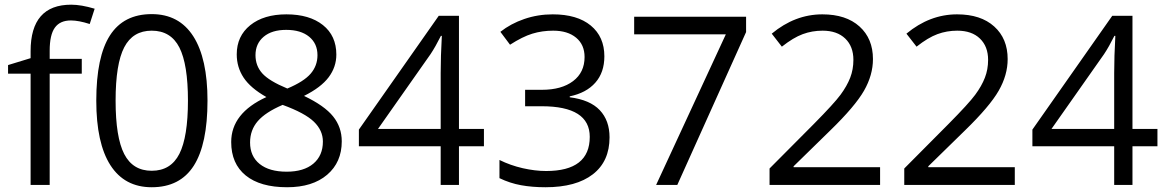

<svg xmlns="http://www.w3.org/2000/svg" viewBox="-20 -785 4953 815"><path d="M327.1 -472.2H190.9V0H109.9V-472.2H14.2V-508.8L109.9 -538.1V-567.9Q109.9 -765.1 282.2 -765.1Q324.7 -765.1 381.8 -748L360.8 -683.1Q314 -698.2 280.8 -698.2Q234.9 -698.2 212.9 -667.7Q190.9 -637.2 190.9 -569.8V-535.2H327.1Z M860.8 -357.9Q860.8 -172.9 802.5 -81.5Q744.1 9.8 624 9.8Q508.8 9.8 448.7 -83.7Q388.7 -177.2 388.7 -357.9Q388.7 -544.4 446.8 -634.8Q504.9 -725.1 624 -725.1Q740.2 -725.1 800.5 -630.9Q860.8 -536.6 860.8 -357.9ZM470.7 -357.9Q470.7 -202.1 507.3 -131.1Q543.9 -60.1 624 -60.1Q705.1 -60.1 741.5 -132.1Q777.8 -204.1 777.8 -357.9Q777.8 -511.7 741.5 -583.3Q705.1 -654.8 624 -654.8Q543.9 -654.8 507.3 -584.2Q470.7 -513.7 470.7 -357.9Z M1195.8 -724.1Q1293.5 -724.1 1350.6 -678.7Q1407.7 -633.3 1407.7 -553.2Q1407.7 -500.5 1375 -457Q1342.3 -413.6 1270.5 -377.9Q1357.4 -336.4 1394 -290.8Q1430.7 -245.1 1430.7 -185.1Q1430.7 -96.2 1368.7 -43.2Q1306.6 9.8 1198.7 9.8Q1084.5 9.8 1022.9 -40.3Q961.4 -90.3 961.4 -182.1Q961.4 -304.7 1110.8 -373Q1043.5 -411.1 1014.2 -455.3Q984.9 -499.5 984.9 -554.2Q984.9 -631.8 1042.2 -678Q1099.6 -724.1 1195.8 -724.1ZM1041.5 -180.2Q1041.5 -121.6 1082.3 -88.9Q1123 -56.2 1196.8 -56.2Q1269.5 -56.2 1310.1 -90.3Q1350.6 -124.5 1350.6 -184.1Q1350.6 -231.4 1312.5 -268.3Q1274.4 -305.2 1179.7 -339.8Q1106.9 -308.6 1074.2 -270.8Q1041.5 -232.9 1041.5 -180.2ZM1194.8 -658.2Q1133.8 -658.2 1099.1 -628.9Q1064.5 -599.6 1064.5 -550.8Q1064.5 -505.9 1093.3 -473.6Q1122.1 -441.4 1199.7 -409.2Q1269.5 -438.5 1298.6 -472.2Q1327.6 -505.9 1327.6 -550.8Q1327.6 -600.1 1292.2 -629.2Q1256.8 -658.2 1194.8 -658.2Z M2034.2 -164.1H1928.2V0H1850.6V-164.1H1503.4V-234.9L1842.3 -717.8H1928.2V-237.8H2034.2ZM1850.6 -237.8V-475.1Q1850.6 -544.9 1855.5 -632.8H1851.6Q1828.1 -585.9 1807.6 -555.2L1584.5 -237.8Z M2545.4 -545.9Q2545.4 -477.5 2507.1 -434.1Q2468.8 -390.6 2398.4 -376V-372.1Q2484.4 -361.3 2525.9 -317.4Q2567.4 -273.4 2567.4 -202.1Q2567.4 -100.1 2496.6 -45.2Q2425.8 9.8 2295.4 9.8Q2238.8 9.8 2191.7 1.2Q2144.5 -7.3 2100.1 -28.8V-106Q2146.5 -83 2199 -71Q2251.5 -59.1 2298.3 -59.1Q2483.4 -59.1 2483.4 -204.1Q2483.4 -334 2279.3 -334H2209V-403.8H2280.3Q2363.8 -403.8 2412.6 -440.7Q2461.4 -477.5 2461.4 -543Q2461.4 -595.2 2425.5 -625Q2389.6 -654.8 2328.1 -654.8Q2281.2 -654.8 2239.7 -642.1Q2198.2 -629.4 2145 -595.2L2104 -649.9Q2147.9 -684.6 2205.3 -704.3Q2262.7 -724.1 2326.2 -724.1Q2430.2 -724.1 2487.8 -676.5Q2545.4 -628.9 2545.4 -545.9Z M2765.1 0 3061 -639.2H2671.9V-713.9H3147V-648.9L2855 0Z M3715.8 0H3246.6V-69.8L3434.6 -258.8Q3520.5 -345.7 3547.9 -382.8Q3575.2 -419.9 3588.9 -455.1Q3602.5 -490.2 3602.5 -530.8Q3602.5 -587.9 3567.9 -621.3Q3533.2 -654.8 3471.7 -654.8Q3427.2 -654.8 3387.5 -640.1Q3347.7 -625.5 3298.8 -586.9L3255.9 -642.1Q3354.5 -724.1 3470.7 -724.1Q3571.3 -724.1 3628.4 -672.6Q3685.5 -621.1 3685.5 -534.2Q3685.5 -466.3 3647.5 -399.9Q3609.4 -333.5 3504.9 -231.9L3348.6 -79.1V-75.2H3715.8Z M4287.6 0H3818.4V-69.8L4006.3 -258.8Q4092.3 -345.7 4119.6 -382.8Q4147 -419.9 4160.6 -455.1Q4174.3 -490.2 4174.3 -530.8Q4174.3 -587.9 4139.6 -621.3Q4105 -654.8 4043.5 -654.8Q3999 -654.8 3959.2 -640.1Q3919.4 -625.5 3870.6 -586.9L3827.6 -642.1Q3926.3 -724.1 4042.5 -724.1Q4143.1 -724.1 4200.2 -672.6Q4257.3 -621.1 4257.3 -534.2Q4257.3 -466.3 4219.2 -399.9Q4181.2 -333.5 4076.7 -231.9L3920.4 -79.1V-75.2H4287.6Z M4893.1 -164.1H4787.1V0H4709.5V-164.1H4362.3V-234.9L4701.2 -717.8H4787.1V-237.8H4893.1ZM4709.5 -237.8V-475.1Q4709.5 -544.9 4714.4 -632.8H4710.4Q4687 -585.9 4666.5 -555.2L4443.4 -237.8Z"/></svg>

Font: f08437224
Style: Regular
Weight: 400
Foundry: Ascender Corporation
Version: Version 1.10